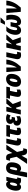

<svg xmlns="http://www.w3.org/2000/svg" viewBox="3124 -3940 1056 7343"><g transform="rotate(-90 3651.5 -268.0)"><path d="M171 10C227 10 260 -22 285 -55H289C307 -12 351 10 429 10C459 10 495 3 509 -3L539 -141C532 -139 519 -136 510 -136C488 -136 481 -150 481 -169C481 -178 483 -189 485 -200L561 -553H414L389 -485H386C367 -527 338 -563 272 -563C107 -563 30 -328 30 -180C30 -60 83 10 171 10ZM248 -137C225 -137 214 -161 214 -202C214 -278 252 -416 308 -416C329 -416 343 -399 343 -358C343 -331 340 -296 330 -252C316 -196 285 -137 248 -137Z M652 -284 543 240H721L753 89C762 43 770 -4 773 -43C792 -11 826 10 876 10C1042 10 1115 -173 1115 -354C1115 -475 1045 -563 907 -563C740 -563 689 -460 652 -284ZM850 -137C830 -137 814 -150 806 -172L827 -276C852 -395 868 -417 899 -417C922 -417 933 -394 933 -351C933 -314 916 -137 850 -137Z M1056 240H1252L1371 31L1390 112C1413 209 1442 240 1532 240C1579 240 1590 235 1624 224L1653 89C1630 95 1616 95 1604 95C1574 95 1565 85 1556 43L1512 -144L1788 -553H1602L1471 -322L1446 -430C1422 -535 1380 -562 1290 -562C1265 -562 1229 -555 1207 -547L1178 -408C1196 -414 1213 -418 1229 -418C1260 -418 1272 -404 1283 -355L1328 -160Z M1912 10C1942 10 1983 6 2012 -2L2042 -147C2022 -141 2005 -138 1986 -138C1962 -138 1946 -149 1946 -182C1946 -192 1947 -202 1950 -215L2022 -553H1841L1763 -185C1759 -164 1757 -145 1757 -127C1757 -45 1803 10 1912 10Z M2292 10C2344 10 2398 -2 2437 -22V-157C2411 -145 2384 -138 2365 -138C2349 -138 2338 -146 2338 -165C2338 -177 2341 -192 2343 -204L2388 -414H2519L2549 -553H2114L2085 -414H2211L2166 -204C2160 -176 2155 -141 2155 -118C2155 -26 2206 10 2292 10Z M2708 10C2781 10 2836 -6 2880 -32V-172C2843 -149 2806 -131 2754 -131C2716 -131 2698 -146 2700 -176C2702 -208 2727 -222 2772 -222H2828L2855 -348H2804C2766 -348 2749 -365 2751 -389C2752 -414 2766 -427 2801 -427C2841 -427 2875 -413 2908 -389L2961 -519C2916 -549 2860 -563 2792 -563C2658 -563 2591 -504 2586 -412C2582 -354 2608 -313 2652 -295V-291C2569 -276 2524 -232 2520 -156C2514 -55 2587 10 2708 10Z M2945 0H3123L3155 -160L3201 -189L3260 0H3459L3346 -307L3564 -553H3362L3189 -339H3186C3197 -371 3209 -410 3217 -447L3240 -553H3061Z M3754 10C3806 10 3860 -2 3899 -22V-157C3873 -145 3846 -138 3827 -138C3811 -138 3800 -146 3800 -165C3800 -177 3803 -192 3805 -204L3850 -414H3981L4011 -553H3576L3547 -414H3673L3628 -204C3622 -176 3617 -141 3617 -118C3617 -26 3668 10 3754 10Z M4202 10C4402 10 4498 -181 4498 -358C4498 -487 4426 -563 4300 -563C4096 -563 4003 -368 4003 -195C4003 -65 4075 10 4202 10ZM4222 -129C4197 -129 4184 -151 4184 -191C4184 -290 4223 -424 4278 -424C4303 -424 4317 -403 4317 -362C4317 -264 4276 -129 4222 -129Z M4614 0H4776C4948 -189 5023 -350 5046 -553H4864C4847 -378 4811 -271 4749 -161H4744C4745 -184 4744 -210 4744 -230V-553H4568Z M5215 10C5245 10 5286 6 5315 -2L5345 -147C5325 -141 5308 -138 5289 -138C5265 -138 5249 -149 5249 -182C5249 -192 5250 -202 5253 -215L5325 -553H5144L5066 -185C5062 -164 5060 -145 5060 -127C5060 -45 5106 10 5215 10Z M5387 0H5565L5597 -160L5643 -189L5702 0H5901L5788 -307L6006 -553H5804L5631 -339H5628C5639 -371 5651 -410 5659 -447L5682 -553H5503Z M6380 -606H6494L6650 -766L6652 -776H6463L6383 -620ZM6162 10C6248 10 6299 -27 6341 -113H6346C6354 -38 6404 10 6491 10C6624 10 6716 -85 6745 -235C6771 -370 6756 -471 6727 -553H6547C6573 -491 6594 -383 6566 -247C6553 -185 6533 -138 6484 -138C6452 -138 6432 -164 6449 -244L6480 -391H6315L6284 -244C6268 -164 6249 -138 6210 -138C6170 -138 6159 -183 6178 -287C6197 -382 6234 -482 6318 -553H6137C6066 -489 6024 -407 6001 -292C5967 -111 6028 10 6162 10Z M6871 0H7033C7205 -189 7280 -350 7303 -553H7121C7104 -378 7068 -271 7006 -161H7001C7002 -184 7001 -210 7001 -230V-553H6825Z"/></g></svg>

Font: Noto Sans SemiCondensed Black
Style: Italic
Weight: 900
Width: 4
Italic angle: -12°
Designer: Monotype Design Team
Foundry: Monotype Imaging Inc.
Version: Version 2.013